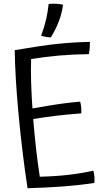

<svg xmlns="http://www.w3.org/2000/svg" viewBox="-20 -957 560 1018"><path d="M480 13Q401 25 314.5 31.5Q228 38 126 41Q97 -151 78.5 -349.5Q60 -548 58 -691Q197 -715 281 -724Q365 -733 457 -735Q457 -717 455.5 -700.5Q454 -684 451 -670Q369 -669 293.5 -662.5Q218 -656 145 -644Q143 -584 145 -520Q147 -456 152 -382Q248 -399 300.5 -406.5Q353 -414 405 -418Q409 -404 410.5 -389Q412 -374 411 -356Q335 -350 279.5 -343.5Q224 -337 156 -326Q163 -244 171.5 -167Q180 -90 191 -20Q274 -22 342.5 -30Q411 -38 475 -52Q479 -38 480.5 -19Q482 0 480 13ZM314 -932Q309 -889 293 -846.5Q277 -804 250 -759Q238 -759 226 -761Q214 -763 198 -767Q215 -813 224.5 -854.5Q234 -896 238 -936Q256 -938 277 -937Q298 -936 314 -932Z"/></svg>

Font: Atma
Style: Regular
Weight: 400
Designer: Gregori Vincens, Jeremie Hornus, Riccardo Olocco, Yoann Minet.
Foundry: black foundry
Version: Version 1.102;PS 1.100;hotconv 1.0.86;makeotf.lib2.5.63406